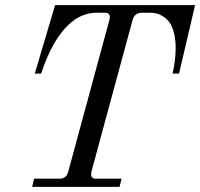

<svg xmlns="http://www.w3.org/2000/svg" viewBox="-20 -732 784 752"><path d="M448.2 0H106L113.8 -32.2H213.9Q239.7 -32.2 247.1 -59.1L408.2 -652.8Q410.2 -660.6 410.2 -665Q410.2 -682.1 391.1 -682.1H357.9Q259.8 -682.1 188.5 -555.2Q163.6 -511.2 141.1 -443.8H116.2L195.8 -711.9H744.1L681.2 -443.8H655.8Q668 -495.6 668 -543.9Q668 -577.1 661.4 -602.8Q654.8 -628.4 644.5 -643.1Q634.3 -657.7 620.4 -666.7Q606.4 -675.8 594.2 -679Q582 -682.1 568.8 -682.1H536.1Q506.8 -682.1 499 -652.8L337.9 -59.1Q336.9 -55.2 336.9 -48.8Q336.9 -32.2 356 -32.2H456.1Z"/></svg>

Font: Flanker Steampunk
Style: Italic
Weight: 400
Italic angle: -12°
Designer: Alexey Kryukov, Leonardo Di Lena
Foundry: Alexey Kryukov, Leonardo Di Lena
Version: 1.210